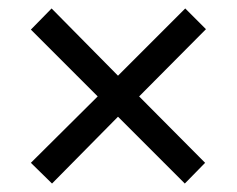

<svg xmlns="http://www.w3.org/2000/svg" viewBox="-20 -646 560 454"><path d="M418 -626 259 -467 102 -626 53 -576 211 -418 53 -261 103 -212 259 -370 417 -212 465 -261 309 -418 467 -577Z"/></svg>

Font: Noto Sans Malayalam UI SemiCondensed
Style: Regular
Weight: 400
Width: 4
Designer: Jelle Bosma - Monotype Design Team
Foundry: Monotype Imaging Inc.
Version: Version 2.104